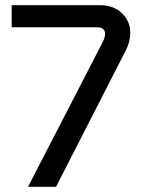

<svg xmlns="http://www.w3.org/2000/svg" viewBox="-20 -720 563 740"><path d="M88 0 376 -558Q385 -576 385 -590Q385 -601 377.5 -608Q370 -615 352 -615H25V-700H365Q418 -700 450 -669Q482 -638 482 -595Q482 -560 466 -528L196 0Z"/></svg>

Font: MuseoModerno
Style: Regular
Weight: 400
Designer: Pablo Cosgaya, Héctor Gatti, Marcela Romero, and the Authors of The MuseoModerno Project.
Foundry: Omnibus-Type Team
Version: Version 1.001